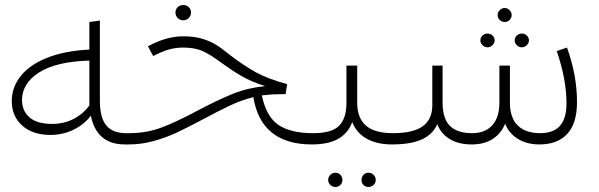

<svg xmlns="http://www.w3.org/2000/svg" viewBox="-20 -577 2391 767"><path d="M513 -22 493 0H479Q366 0 343 -115Q317 -80 274 -59Q231 -38 182 -38Q110 -38 68.5 -75.5Q27 -113 27 -173Q27 -228 62.5 -273Q98 -318 168 -346Q238 -374 337 -379V-489L379 -495V-175Q379 -106 405 -75.5Q431 -45 483 -45H497ZM337 -156V-335Q204 -331 136 -287.5Q68 -244 68 -177Q68 -134 98 -108Q128 -82 188 -82Q236 -82 275 -102.5Q314 -123 337 -156Z M1246 -23 1226 0Q1023 0 992 -189Q945 -177 902 -157Q859 -137 792 -101Q728 -67 686.5 -47.5Q645 -28 595.5 -14Q546 0 493 0L473 -23L497 -45Q565 -45 625 -67.5Q685 -90 769 -135Q850 -178 909.5 -202Q969 -226 1039 -233Q983 -251 946 -272.5Q909 -294 866 -325Q822 -358 790.5 -372.5Q759 -387 712 -387Q680 -387 652 -378.5Q624 -370 592 -353L571 -392Q644 -432 712 -432Q755 -432 787 -422.5Q819 -413 842.5 -398.5Q866 -384 899 -357Q951 -317 1000 -289.5Q1049 -262 1127 -241L1121 -201L1070 -200Q1042 -198 1026 -196Q1044 -110 1093 -77.5Q1142 -45 1230 -45ZM681 -527Q681 -540 690 -548.5Q699 -557 712 -557Q725 -557 734 -548.5Q743 -540 743 -527Q743 -514 734 -505Q725 -496 712 -496Q699 -496 690 -505Q681 -514 681 -527Z M1566 -23 1546 0Q1486 0 1445.5 -22.5Q1405 -45 1387 -89Q1370 -44 1330.5 -22Q1291 0 1226 0L1206 -23L1231 -45Q1306 -45 1335 -75Q1364 -105 1364 -166V-315H1407V-166Q1407 -106 1441.5 -75.5Q1476 -45 1550 -45ZM1291 142Q1291 130 1299.5 121.5Q1308 113 1320 113Q1332 113 1340 121.5Q1348 130 1348 142Q1348 153 1340 161.5Q1332 170 1320 170Q1308 170 1299.5 161.5Q1291 153 1291 142ZM1424 142Q1424 130 1432 121.5Q1440 113 1452 113Q1464 113 1472.5 121.5Q1481 130 1481 142Q1481 153 1472.5 161.5Q1464 170 1452 170Q1440 170 1432 162Q1424 154 1424 142Z M2285 -169Q2285 -84 2246 -42Q2207 0 2135 0Q2085 0 2049 -22Q2013 -44 1998 -83Q1982 -44 1948.5 -22Q1915 0 1864 0Q1812 0 1776.5 -21.5Q1741 -43 1727 -81Q1709 -40 1665 -20Q1621 0 1546 0L1526 -23L1550 -45Q1630 -45 1668.5 -72.5Q1707 -100 1707 -157V-315H1748V-168Q1748 -103 1777.5 -74Q1807 -45 1865 -45Q1918 -45 1946.5 -76.5Q1975 -108 1975 -167V-315H2017V-168Q2017 -106 2048.5 -75.5Q2080 -45 2138 -45Q2191 -45 2217 -74.5Q2243 -104 2243 -164Q2243 -260 2204 -373L2245 -387Q2285 -277 2285 -169ZM1968 -517Q1968 -528 1976.5 -536.5Q1985 -545 1996 -545Q2007 -545 2015.5 -536.5Q2024 -528 2024 -517Q2024 -505 2015.5 -497Q2007 -489 1996 -489Q1985 -489 1976.5 -497Q1968 -505 1968 -517ZM1899 -416Q1899 -427 1907.5 -435Q1916 -443 1928 -443Q1939 -443 1947.5 -435Q1956 -427 1956 -416Q1956 -405 1947.5 -396.5Q1939 -388 1928 -388Q1916 -388 1907.5 -396.5Q1899 -405 1899 -416ZM2036 -416Q2036 -427 2044.5 -435Q2053 -443 2064 -443Q2076 -443 2084.5 -435Q2093 -427 2093 -416Q2093 -405 2084.5 -396.5Q2076 -388 2064 -388Q2053 -388 2044.5 -396.5Q2036 -405 2036 -416Z"/></svg>

Font: FiraGO ExtraLight
Style: Regular
Weight: 200
Designer: bBox Type
Foundry: bBox Type GmbH
Version: Version 1.001